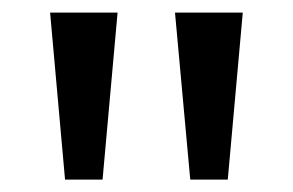

<svg xmlns="http://www.w3.org/2000/svg" viewBox="-20 -773 468 307"><path d="M60.1 -752.9H168L144 -485.8H84ZM259.8 -752.9H368.2L344.2 -485.8H284.2Z"/></svg>

Font: Standard
Style: Regular
Weight: 400
Designer: Bryce Wilner
Version: Version 2.000;PS 2.0;hotconv 16.6.51;makeotf.lib2.5.65220 DE